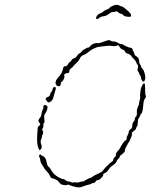

<svg xmlns="http://www.w3.org/2000/svg" viewBox="-20 -787 639 815"><path d="M165 -338Q170 -345 179 -338Q183 -335 181 -326Q178 -312 172 -306Q167 -299 167.5 -288Q168 -277 169 -272.5Q170 -268 166.5 -264.5Q163 -261 164 -254Q165 -247 161 -242Q157 -237 160 -234Q166 -226 161 -216Q158 -212 158 -207Q158 -202 155 -196Q150 -187 155 -174Q158 -166 157 -162Q157 -158 153.5 -154Q150 -150 148 -150Q145 -150 141 -165Q136 -182 138 -214Q139 -239 140 -244.5Q141 -250 146 -253Q155 -258 147 -266Q142 -272 143.5 -277Q145 -282 150 -287.5Q155 -293 156.5 -305Q158 -317 161.5 -322Q165 -327 164 -331.5Q163 -336 165 -338ZM217 -415Q218 -412 214 -400Q210 -388 207 -375.5Q204 -363 198 -358Q187 -349 182 -354Q175 -363 174 -365Q173 -367 175 -370Q178 -374 182 -375Q191 -377 193 -387Q194 -393 198 -397Q202 -401 203 -407Q204 -413 206.5 -415.5Q209 -418 212.5 -417.5Q216 -417 217 -415ZM588 -431Q589 -434 592.5 -433.5Q596 -433 596 -409.5Q596 -386 598 -383Q602 -376 595 -368Q590 -363 588 -341Q586 -312 581 -306Q576 -301 574 -294.5Q572 -288 568.5 -284.5Q565 -281 565 -268Q565 -255 561.5 -251Q558 -247 558 -243Q558 -238 547 -230Q541 -226 540 -224.5Q539 -223 540 -219Q541 -213 537 -205Q533 -197 532 -193Q531 -189 524 -179Q512 -160 510 -149Q510 -145 509 -143Q508 -141 506 -139.5Q504 -138 499 -133Q488 -126 488 -121.5Q488 -117 482.5 -113Q477 -109 475 -102.5Q473 -96 467.5 -92Q462 -88 459.5 -85.5Q457 -83 452.5 -80.5Q448 -78 441 -67Q434 -56 425.5 -52.5Q417 -49 418 -45Q419 -41 412 -34Q402 -22 393 -22Q389 -22 386 -16.5Q383 -11 379 -11Q375 -11 367 -7Q359 -3 356 -3Q352 -3 328 6Q317 10 302 7Q279 1 273 -2Q268 -5 267 -3Q263 1 244 -3Q238 -4 231 -13Q223 -25 205 -29Q194 -31 191 -43Q189 -49 179.5 -58.5Q170 -68 165.5 -76.5Q161 -85 156.5 -91Q152 -97 151 -106.5Q150 -116 147.5 -119.5Q145 -123 146 -127Q147 -131 150 -131Q153 -131 154 -129.5Q155 -128 163 -124Q174 -118 176 -106Q180 -85 185 -80Q191 -76 195 -69Q204 -52 217 -42Q239 -27 248 -27Q253 -27 258.5 -22Q264 -17 270 -17Q276 -17 281 -14Q286 -11 291.5 -12.5Q297 -14 303.5 -12.5Q310 -11 317.5 -14Q325 -17 329.5 -16.5Q334 -16 339.5 -20Q345 -24 349 -25.5Q353 -27 357 -29.5Q361 -32 363.5 -32Q366 -32 370 -35Q380 -43 397 -50Q399 -51 401.5 -52.5Q404 -54 409 -56Q414 -58 418.5 -65Q423 -72 436.5 -85Q450 -98 454 -100Q459 -102 461 -110Q463 -118 467.5 -120.5Q472 -123 472 -128Q470 -137 481 -147Q487 -153 491 -161Q503 -185 513 -191Q518 -193 517.5 -199Q517 -205 521.5 -212.5Q526 -220 526 -224Q526 -234 535 -239Q541 -243 541 -248Q541 -265 549 -273Q552 -275 552 -281Q552 -287 557 -292Q562 -297 561 -309.5Q560 -322 565.5 -333.5Q571 -345 571 -351.5Q571 -358 573.5 -364Q576 -370 575 -375.5Q574 -381 574.5 -383Q575 -385 576 -398Q578 -419 588 -431ZM428 -613Q440 -617 442 -617Q444 -617 450 -614Q456 -611 460 -611Q474 -611 484 -603Q489 -600 494.5 -600Q500 -600 504.5 -596.5Q509 -593 520 -588.5Q531 -584 535 -584Q541 -584 543 -576Q544 -572 547 -567.5Q550 -563 550 -559Q551 -552 561 -546.5Q571 -541 571 -523Q571 -518 575 -513Q579 -508 579 -504.5Q579 -501 585 -494.5Q591 -488 593 -479Q601 -453 592 -442Q587 -437 581 -448Q578 -455 578 -459.5Q578 -464 574.5 -467.5Q571 -471 571 -474Q571 -477 567 -482Q563 -487 564 -492Q565 -497 566 -503Q567 -509 564.5 -511Q562 -513 558.5 -522Q555 -531 548 -537Q541 -543 539 -547Q534 -556 518 -561Q512 -563 510.5 -568.5Q509 -574 502 -576Q492 -579 487 -589Q485 -594 482.5 -594.5Q480 -595 472 -592Q464 -590 455 -592Q446 -594 432 -592Q418 -590 405.5 -589Q393 -588 381.5 -582.5Q370 -577 366 -574Q342 -555 336 -554Q324 -551 318 -537Q314 -528 303 -518Q292 -508 290 -504.5Q288 -501 283 -498Q274 -493 274 -482Q274 -479 272 -478Q270 -477 262 -476Q249 -473 253 -465Q255 -461 251 -452Q247 -443 242.5 -440.5Q238 -438 238 -432Q238 -421 230 -421Q220 -421 217 -430Q212 -442 227 -458Q245 -478 247 -494Q248 -501 251 -504Q254 -507 258 -506Q264 -505 270 -517Q274 -523 277 -524Q280 -525 282 -529Q285 -537 296 -540Q302 -542 307 -550Q312 -558 318 -561Q324 -564 328.5 -570Q333 -576 334.5 -576Q336 -576 344 -581Q352 -586 354 -585Q357 -584 364 -592Q366 -596 372 -599Q378 -602 384 -603.5Q390 -605 395 -604Q401 -603 408 -606Q415 -609 428 -613ZM458 -762Q475 -770 486 -764Q492 -760 496 -760Q502 -760 527 -737Q535 -730 536 -724Q537 -718 534.5 -716.5Q532 -715 521 -716Q510 -717 505 -721Q498 -729 492 -729Q488 -729 481.5 -735Q475 -741 470 -738Q465 -735 459.5 -736Q454 -737 447 -731Q429 -718 419.5 -718Q410 -718 400 -710Q396 -706 392 -706Q388 -706 388 -709Q387 -713 391.5 -720Q396 -727 405 -730Q414 -733 418 -737.5Q422 -742 433.5 -746.5Q445 -751 445.5 -754Q446 -757 458 -762Z"/></svg>

Font: TT2020 Style D
Style: Italic
Weight: 400
Italic angle: -15°
Version: Version 0.2.000